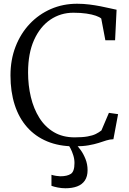

<svg xmlns="http://www.w3.org/2000/svg" viewBox="-20 -771 689 1026"><path d="M377 11Q295.5 11 232 -15.5Q168.5 -42 124.8 -91.5Q81 -141 58.5 -211Q36 -281 36 -368Q36 -451.5 63 -521.5Q90 -591.5 138.5 -643Q187 -694.5 251.8 -722.8Q316.5 -751 392 -751Q425.5 -751 457.2 -747Q489 -743 517 -737.5Q545 -732 567.2 -726.8Q589.5 -721.5 603 -719L595 -556H543L521 -672Q512 -680 492 -687Q472 -694 441.8 -698.5Q411.5 -703 372 -703Q304 -703 249.2 -666Q194.5 -629 162.2 -557.8Q130 -486.5 130 -384Q130 -314.5 145 -252Q160 -189.5 190.5 -141Q221 -92.5 268 -64.8Q315 -37 379 -37Q420.5 -37 447.5 -41.8Q474.5 -46.5 491.8 -55Q509 -63.5 522 -74L562 -168L611 -161L586 -27Q566.5 -26.5 548 -20.5Q529.5 -14.5 507 -7.2Q484.5 0 453.2 5.5Q422 11 377 11ZM329.5 235Q309.5 235 289 231Q268.5 227 255 222V163Q265.5 166.5 280 168.8Q294.5 171 302 171Q339 171 358.5 158.2Q378 145.5 378 100Q378 79 371.5 58.5Q365 38 356.8 22.2Q348.5 6.5 344 0L367 -6L385 0Q395.5 9.5 410.5 30Q425.5 50.5 436.8 78.5Q448 106.5 448 138Q448 172 433.5 193.5Q419 215 392.5 225Q366 235 329.5 235Z"/></svg>

Font: Merriweather 7pt Light
Style: Regular
Weight: 300
Designer: Eben Sorkin
Foundry: Eben Sorkin
Version: Version 2.200;gftools[0.9.31]